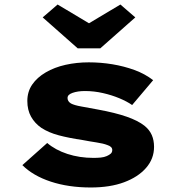

<svg xmlns="http://www.w3.org/2000/svg" viewBox="-20 -820 774 850"><path d="M382 10Q283 10 204.5 -16Q126 -42 79 -89L189 -187Q225 -156 278.5 -138.5Q332 -121 394 -121Q411 -121 426 -122.5Q441 -124 452.5 -129Q464 -134 470.5 -140Q477 -146 477 -156Q477 -171 455 -178Q437 -185 407 -189.5Q377 -194 346 -200Q285 -209 240 -221Q195 -233 163 -254Q134 -274 117.5 -303.5Q101 -333 101 -373Q101 -414 122.5 -445.5Q144 -477 182.5 -499.5Q221 -522 270 -533Q319 -544 373 -544Q426 -544 477.5 -535.5Q529 -527 575.5 -510Q622 -493 658 -465L565 -355Q542 -371 508.5 -385Q475 -399 435.5 -408Q396 -417 356 -417Q340 -417 326.5 -415Q313 -413 301.5 -409Q290 -405 284.5 -399.5Q279 -394 279 -386Q279 -379 282.5 -373Q286 -367 294 -362Q309 -354 340.5 -348.5Q372 -343 414 -335Q490 -321 540.5 -303.5Q591 -286 620 -263Q642 -245 652 -222Q662 -199 662 -170Q662 -117 626.5 -76.5Q591 -36 529 -13Q467 10 382 10ZM324 -606 169 -743 235 -800 389 -708H359L513 -800L579 -743L424 -606Z"/></svg>

Font: Lexend Mega ExtraBold
Style: Regular
Weight: 800
Designer: Bonnie Shaver-Troup, Thomas Jockin
Foundry: Lexend
Version: Version 1.007